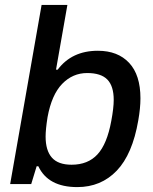

<svg xmlns="http://www.w3.org/2000/svg" viewBox="-20 -743 619 775"><path d="M292 12.2Q174.3 12.2 134.8 -71.8H127.9L106 0H21L147.9 -723.1H252L206.1 -461.9H212.9Q270 -538.1 375 -538.1Q455.6 -538.1 501.2 -489.3Q546.9 -440.4 546.9 -346.2Q546.9 -306.6 538.1 -256.8Q514.6 -120.1 451.2 -54Q387.7 12.2 292 12.2ZM269 -78.1Q335 -78.1 373.5 -119.9Q412.1 -161.6 429.2 -254.9Q439 -307.1 439 -339.8Q439 -395.5 413.3 -421.9Q387.7 -448.2 332 -448.2Q273.4 -448.2 231 -404.5Q188.5 -360.8 171.9 -270Q164.1 -220.7 164.1 -191.9Q164.1 -135.3 189.5 -106.7Q214.8 -78.1 269 -78.1Z"/></svg>

Font: Archivo Medium
Style: Italic
Weight: 500
Italic angle: -10°
Designer: Hector Gatti
Foundry: Omnibus-Type
Version: Version 2.001